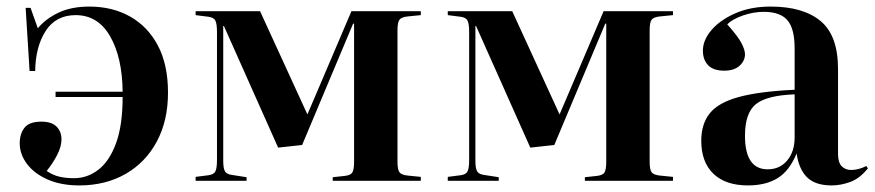

<svg xmlns="http://www.w3.org/2000/svg" viewBox="-20 -550 2660 584"><path d="M221 14Q166 14 125 -4Q84 -22 62 -51.5Q40 -81 40 -114Q40 -143 54.5 -161.5Q69 -180 106 -180Q137 -180 152 -165Q167 -150 167 -126Q167 -105 154.5 -80Q142 -55 122 -30Q141 -17 161 -12.5Q181 -8 205 -8Q246 -8 279.5 -34Q313 -60 333 -114.5Q353 -169 353 -255H149V-271H353Q352 -375 315 -439.5Q278 -504 210 -504Q150 -504 119 -456Q88 -408 87 -334H70L58 -526H73L95 -464Q119 -493 158 -511.5Q197 -530 252 -530Q322 -530 376 -499.5Q430 -469 460.5 -411Q491 -353 491 -268Q491 -183 457 -119.5Q423 -56 362 -21Q301 14 221 14Z M575 0V-12L614 -17Q630 -19 635 -28.5Q640 -38 640 -64V-452Q640 -478 635 -487.5Q630 -497 614 -499L575 -504V-516H771L915 -202L930 -237L1049 -516H1260V-504L1220 -500Q1201 -498 1195 -490Q1189 -482 1189 -458V-58Q1189 -34 1195 -26Q1201 -18 1220 -16L1260 -12V0H992V-11L1029 -15Q1047 -17 1052 -26Q1057 -35 1057 -58V-478H1054L899 -109L826 -101L661 -471H659V-61Q659 -37 664.5 -28.5Q670 -20 685 -18L730 -11V0Z M1342 0V-12L1381 -17Q1397 -19 1402 -28.5Q1407 -38 1407 -64V-452Q1407 -478 1402 -487.5Q1397 -497 1381 -499L1342 -504V-516H1538L1682 -202L1697 -237L1816 -516H2027V-504L1987 -500Q1968 -498 1962 -490Q1956 -482 1956 -458V-58Q1956 -34 1962 -26Q1968 -18 1987 -16L2027 -12V0H1759V-11L1796 -15Q1814 -17 1819 -26Q1824 -35 1824 -58V-478H1821L1666 -109L1593 -101L1428 -471H1426V-61Q1426 -37 1431.5 -28.5Q1437 -20 1452 -18L1497 -11V0Z M2255 14Q2187 14 2150 -21.5Q2113 -57 2113 -122Q2113 -173 2139 -205.5Q2165 -238 2227.5 -255Q2290 -272 2397 -277V-403Q2397 -463 2375 -488.5Q2353 -514 2303 -514Q2272 -514 2240 -503Q2208 -492 2192 -476Q2225 -439 2235.5 -418.5Q2246 -398 2246 -385Q2246 -365 2229.5 -350Q2213 -335 2183 -335Q2150 -335 2134 -351.5Q2118 -368 2118 -396Q2118 -428 2144 -458.5Q2170 -489 2216.5 -509.5Q2263 -530 2324 -530Q2423 -530 2476 -486Q2529 -442 2529 -340V-82Q2529 -56 2540 -44.5Q2551 -33 2569 -33Q2591 -33 2615 -45L2620 -38Q2595 -7 2566 3.5Q2537 14 2510 14Q2460 14 2435 -10.5Q2410 -35 2403 -83Q2381 -30 2345 -8Q2309 14 2255 14ZM2315 -35Q2352 -35 2374.5 -62Q2397 -89 2397 -132V-263Q2313 -260 2279.5 -233.5Q2246 -207 2246 -137Q2246 -35 2315 -35Z"/></svg>

Font: Literata 72pt SemiBold
Style: Regular
Weight: 600
Designer: Latin by Veronika Burian and Jose Scaglione. Greek by Irene Vlachou. Cyrillic by Vera Evstafieva.
Foundry: TypeTogether
Version: Version 3.002